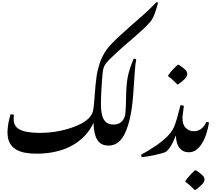

<svg xmlns="http://www.w3.org/2000/svg" viewBox="-20 -1483 2104 1870"><path d="M336 14Q284 14 233 6Q182 -2 141.5 -24Q101 -46 77 -87Q53 -128 53 -194Q53 -230 60.5 -276.5Q68 -323 83 -370L116 -366Q115 -357 114 -348Q113 -339 113 -323Q113 -272 142 -243Q171 -214 228.5 -201.5Q286 -189 372 -189Q417 -189 464.5 -193.5Q512 -198 559 -207.5Q606 -217 650.5 -230.5Q695 -244 735 -262Q802 -290 841.5 -328.5Q881 -367 888 -413Q893 -442 896 -474Q899 -506 901 -539Q906 -609 911 -659.5Q916 -710 922 -749Q928 -788 938 -820Q943 -839 948 -856.5Q953 -874 960 -892Q977 -935 999.5 -971.5Q1022 -1008 1054.5 -1043.5Q1087 -1079 1131 -1120Q1167 -1153 1191.5 -1175Q1216 -1197 1233 -1212.5Q1250 -1228 1264 -1240Q1312 -1282 1344.5 -1310.5Q1377 -1339 1402 -1361.5Q1427 -1384 1451 -1409L1505 -1463L1519 -1457Q1516 -1442 1509 -1418Q1502 -1394 1493 -1367.5Q1484 -1341 1472.5 -1317Q1461 -1293 1450 -1277Q1415 -1237 1370 -1195Q1325 -1153 1275 -1110Q1257 -1095 1228.5 -1070.5Q1200 -1046 1167 -1016.5Q1134 -987 1102.5 -958Q1071 -929 1047.5 -905.5Q1024 -882 1014 -869Q1001 -851 994 -835Q987 -819 983 -796Q979 -773 976 -731Q972 -677 969 -633Q966 -589 964.5 -551Q963 -513 963 -473Q963 -433 967.5 -396Q972 -359 985 -330.5Q998 -302 1022.5 -286Q1047 -270 1086 -270Q1111 -270 1120.5 -250.5Q1130 -231 1130 -193Q1130 -148 1116 -119.5Q1102 -91 1081 -78Q1060 -65 1037 -65Q960 -65 926 -124Q893 -179 891 -287Q859 -218 808 -163.5Q757 -109 692.5 -71.5Q628 -34 551 -13Q502 0 448.5 7Q395 14 336 14Z M1037 -65Q1017 -65 1005 -85Q993 -105 993 -151Q993 -193 1006 -219Q1019 -245 1040 -257.5Q1061 -270 1086 -270Q1127 -270 1154.5 -290Q1182 -310 1194 -346Q1199 -359 1201.5 -385Q1204 -411 1205.5 -444.5Q1207 -478 1207.5 -513Q1208 -548 1209 -580Q1211 -632 1215.5 -674Q1220 -716 1228.5 -753.5Q1237 -791 1250.5 -830Q1264 -869 1283 -913L1307 -906Q1303 -885 1299.5 -859Q1296 -833 1294 -800Q1292 -768 1290 -741.5Q1288 -715 1286 -688Q1284 -661 1282 -627Q1280 -593 1276 -544Q1267 -434 1248.5 -346Q1230 -258 1201 -194Q1145 -65 1037 -65Z M1707 -661Q1685 -683 1670.5 -696.5Q1656 -710 1644.5 -720Q1633 -730 1618 -740V-749Q1625 -760 1637.5 -775.5Q1650 -791 1665 -807Q1680 -823 1692.5 -835.5Q1705 -848 1711 -852H1721Q1764 -825 1784 -804.5Q1804 -784 1804 -762Q1804 -740 1778.5 -713.5Q1753 -687 1715 -661Z M1360 48 1354 24Q1424 -14 1488.5 -57Q1553 -100 1601.5 -146.5Q1650 -193 1673 -242Q1688 -276 1704 -331Q1720 -386 1738 -459L1771 -453Q1766 -411 1762.5 -387.5Q1759 -364 1758 -352.5Q1757 -341 1757 -334Q1757 -269 1789.5 -237Q1822 -205 1869 -205Q1893 -205 1903 -182Q1913 -159 1913 -121Q1913 -83 1901 -55.5Q1889 -28 1868 -14Q1847 0 1820 0Q1775 0 1747 -23Q1719 -46 1706.5 -83Q1694 -120 1694 -160H1691Q1679 -129 1664.5 -98.5Q1650 -68 1633 -44Q1616 -20 1598 -6Q1587 1 1560 9Q1533 17 1498 24.5Q1463 32 1427 38.5Q1391 45 1360 48Z M1875 367Q1854 345 1839.5 332Q1825 319 1813 308.5Q1801 298 1786 288V279Q1793 268 1805.5 252.5Q1818 237 1833 221Q1848 205 1860.5 192.5Q1873 180 1879 176H1889Q1929 202 1950.5 222.5Q1972 243 1972 265Q1972 288 1946.5 314.5Q1921 341 1883 367Z M1820 0Q1800 0 1788 -20Q1776 -40 1776 -86Q1776 -124 1788 -150.5Q1800 -177 1821 -191Q1842 -205 1869 -205Q1906 -205 1937.5 -226.5Q1969 -248 1990 -296L2016 -290Q2006 -229 1988.5 -176.5Q1971 -124 1946 -84Q1921 -44 1889.5 -22Q1858 0 1820 0Z"/></svg>

Font: Noto Nastaliq Urdu SemiBold
Style: Regular
Weight: 600
Version: Version 3.007